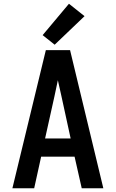

<svg xmlns="http://www.w3.org/2000/svg" viewBox="-20 -1002 616 1022"><path d="M46 0H162L199 -168H377L415 0H530L471 -245L353 -735H224ZM220 -265 270 -490Q274 -511 279 -532.5Q284 -554 288 -575Q293 -554 297.5 -532.5Q302 -511 307 -490L356 -265ZM271 -764 430 -916 347 -982 207 -815Z"/></svg>

Font: Iosevka Sparkle Semibold
Style: Regular
Weight: 600
Designer: Belleve Invis
Foundry: Belleve Invis
Version: Version 4.5.0; ttfautohint (v1.8.3)